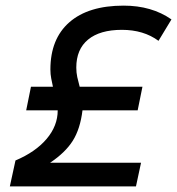

<svg xmlns="http://www.w3.org/2000/svg" viewBox="-20 -662 629 682"><path d="M15 0 35 -92Q106 -122 145.5 -168.5Q185 -215 185 -270H73L90 -354H168Q165 -368 162 -383Q159 -398 159 -415Q159 -524 226.5 -583Q294 -642 419 -642Q519 -642 589 -593L543 -517Q490 -556 413 -556Q335 -556 293 -521.5Q251 -487 251 -422Q251 -404 254.5 -388Q258 -372 263 -354H486L469 -270H273Q265 -204 238.5 -162Q212 -120 158 -84H481L463 0Z"/></svg>

Font: Sometype Mono Medium
Style: Italic
Weight: 500
Italic angle: -12°
Monospace: yes
Designer: Ryoichi Tsunekawa
Foundry: Dharma Type
Version: Version 1.000; ttfautohint (v1.8.3)